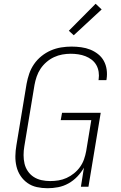

<svg xmlns="http://www.w3.org/2000/svg" viewBox="-20 -990 640 1018"><path d="M232 8Q203 8 175.5 2Q148 -4 126 -19.5Q104 -35 89 -57.5Q74 -80 67.5 -107Q61 -134 61.5 -162.5Q62 -191 67 -220L121 -546Q126 -573 135 -599.5Q144 -626 160.5 -650Q177 -674 200 -692.5Q223 -711 249.5 -722.5Q276 -734 304 -738.5Q332 -743 359 -743Q385 -743 410.5 -739.5Q436 -736 458.5 -727Q481 -718 500 -703Q519 -688 530.5 -667Q542 -646 545.5 -621Q549 -596 545 -570L544 -565H502L503 -569Q506 -589 503 -609Q500 -629 490.5 -645.5Q481 -662 466 -673.5Q451 -685 433 -692Q415 -699 395 -702Q375 -705 355 -705Q333 -705 310.5 -701Q288 -697 266.5 -687Q245 -677 226.5 -661Q208 -645 195 -625.5Q182 -606 174.5 -584Q167 -562 163 -540L109 -214Q105 -191 105 -167.5Q105 -144 110 -122.5Q115 -101 127.5 -82.5Q140 -64 158.5 -52Q177 -40 199.5 -35Q222 -30 246 -30Q268 -30 290 -33.5Q312 -37 333 -46.5Q354 -56 372.5 -71Q391 -86 404.5 -105Q418 -124 425.5 -145.5Q433 -167 437 -189L464 -353H302L309 -392H514L449 0H409L425 -101Q411 -76 390 -54Q369 -32 343 -17.5Q317 -3 288.5 2.5Q260 8 232 8ZM371 -803 345 -827 487 -970 519 -940Z"/></svg>

Font: Iosevka XLt Ex Obl
Style: Regular
Weight: 200
Width: 7
Italic angle: -9°
Monospace: yes
Designer: Belleve Invis
Foundry: Belleve Invis
Version: Version 32.5.0; ttfautohint (v1.8.4)